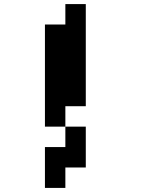

<svg xmlns="http://www.w3.org/2000/svg" viewBox="-20 -820 740 940"><path d="M400 -200H300V-100H200V100H300V0H400ZM200 -200H300V-300H400V-800H300V-700H200Z"/></svg>

Font: FT88 Gothique
Style: Regular
Weight: 400
Designer: Ange Degheest & Oriane Charvieux
Foundry: Velvetyne Type Foundry
Version: Version 1.000;FEAKit 1.0